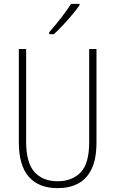

<svg xmlns="http://www.w3.org/2000/svg" viewBox="-20 -1020 600 999"><path d="M482 -279Q482 -193 456.5 -140.5Q431 -88 385.5 -64.5Q340 -41 280 -41Q182 -41 130 -100Q78 -159 78 -280V-765H116V-282Q116 -174 159 -125.5Q202 -77 280 -77Q355 -77 399.5 -123Q444 -169 444 -280V-765H482ZM394 -993Q378 -970 354.5 -942Q331 -914 306 -887.5Q281 -861 260 -842H236V-852Q268 -889 297.5 -926.5Q327 -964 350 -1000H394Z"/></svg>

Font: Noto Sans Tamil UI Condensed ExtraLight
Style: Regular
Weight: 200
Width: 3
Designer: Jelle Bosma - Monotype Design Team
Foundry: Monotype Imaging Inc.
Version: Version 2.004; ttfautohint (v1.8.4.7-5d5b)